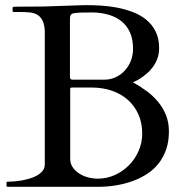

<svg xmlns="http://www.w3.org/2000/svg" viewBox="-20 -717 720 737"><path d="M4.9 -15.6Q4.9 -16.6 5.6 -18.1Q6.3 -19.5 8.8 -19.5Q18.1 -19.5 32.2 -20.5Q46.4 -21.5 62.3 -24.2Q78.1 -26.9 94.2 -31.7Q110.4 -36.6 123 -43.9Q135.7 -51.3 143.8 -61.5Q151.9 -71.8 151.9 -85.9V-601.1Q149.9 -626 142.3 -639.9Q134.8 -653.8 122.8 -660.6Q110.8 -667.5 95 -669.2Q79.1 -670.9 60.1 -670.9H32.2Q29.8 -670.9 29.1 -672.4Q28.3 -673.8 28.3 -674.8V-687Q28.3 -688 29.1 -689.5Q29.8 -690.9 32.2 -690.9Q32.7 -690.9 37.4 -691.2Q42 -691.4 53.7 -691.4Q65.4 -691.4 85.4 -691.7Q105.5 -691.9 137.7 -691.9Q144.5 -691.9 158 -692.4Q171.4 -692.9 188.2 -693.4Q205.1 -693.8 223.6 -694.6Q242.2 -695.3 259.3 -695.8Q276.4 -696.3 290 -696.8Q303.7 -697.3 311.5 -697.3Q336.4 -697.3 366.9 -695.6Q397.5 -693.8 428.5 -688Q459.5 -682.1 488.8 -671.1Q518.1 -660.2 540.8 -641.8Q563.5 -623.5 577.1 -596.7Q590.8 -569.8 590.8 -532.2Q590.8 -509.8 583.7 -491.2Q576.7 -472.7 565.7 -458.3Q554.7 -443.8 542 -433.3Q529.3 -422.9 518.3 -415.8Q507.3 -408.7 499.3 -405.3Q491.2 -401.9 490.2 -401.4Q518.1 -385.7 543.2 -367.2Q568.4 -348.6 587.4 -325.4Q606.4 -302.2 617.4 -274.4Q628.4 -246.6 628.4 -212.9Q628.4 -173.3 617.7 -143.1Q606.9 -112.8 589.4 -90.3Q571.8 -67.9 549.1 -52.5Q526.4 -37.1 502.4 -27.1Q478.5 -17.1 454.8 -11.5Q431.2 -5.9 411.6 -3.4Q392.1 -1 378.7 -0.5Q365.2 0 361.3 0H8.8Q6.3 0 5.6 -1.5Q4.9 -2.9 4.9 -3.9ZM249.5 -107.9Q249.5 -88.9 259.3 -74.7Q269 -60.5 284.2 -50.8Q299.3 -41 318.1 -36.1Q336.9 -31.2 355.5 -31.2Q389.6 -31.2 420.7 -45.2Q451.7 -59.1 475.1 -82.8Q498.5 -106.4 512.2 -137.9Q525.9 -169.4 525.9 -204.1Q525.9 -245.6 511 -278.6Q496.1 -311.5 470.2 -334.2Q444.3 -356.9 409.2 -368.9Q374 -380.9 333.5 -380.9H255.9Q251 -380.9 250.2 -379.2Q249.5 -377.4 249.5 -375.5ZM248.5 -420.4Q248.5 -418.9 250 -415Q251.5 -411.1 259.8 -411.1H379.9Q403.3 -411.1 423.6 -420.4Q443.8 -429.7 458.7 -445.8Q473.6 -461.9 482.2 -483.4Q490.7 -504.9 490.7 -529.3Q490.7 -566.4 478.8 -592.8Q466.8 -619.1 445.6 -636Q424.3 -652.8 395.3 -660.9Q366.2 -668.9 336.2 -669.2Q306.2 -669.4 290 -668.7Q273.9 -668 264.6 -666.5Q255.4 -665 252 -660.2Q248.5 -655.3 248.5 -644Z"/></svg>

Font: Kurinto Book Core
Style: Regular
Weight: 400
Designer: Kurinto was developed by Clint Goss from a range of fonts that are compatible with the SIL Open Font License Version 1.1
Foundry: Clinton F. Goss
Version: Version 2.196; July 25, 2020